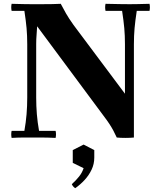

<svg xmlns="http://www.w3.org/2000/svg" viewBox="-20 -722 838 1008"><path d="M593 0Q583 -22 574 -38.5Q565 -55 553.5 -72.5Q542 -90 523 -115L175 -584L146 -700Q168 -700 198 -700Q228 -700 255.5 -700.5Q283 -701 299 -702Q312 -677 326.5 -651.5Q341 -626 366 -591L636 -230L683 0Q665 2 638 2Q611 2 593 0ZM41 2Q37 -17 41 -35H108Q116 -80 119.5 -122.5Q123 -165 123 -210V-490Q123 -535 119.5 -574Q116 -613 108 -665H41Q37 -684 41 -702Q76 -701 102 -700.5Q128 -700 146 -700L175 -584Q174 -562 172 -539Q170 -516 170 -490V-210Q170 -165 173.5 -122.5Q177 -80 185 -35H272Q276 -17 272 2Q230 0 197.5 0Q165 0 146 0Q128 0 102 0Q76 0 41 2ZM683 0 636 -230V-490Q636 -535 632.5 -574Q629 -613 621 -665H534Q530 -684 534 -702Q576 -701 609 -700.5Q642 -700 661 -700Q678 -700 704.5 -700.5Q731 -701 765 -702Q769 -684 765 -665H698Q690 -613 686.5 -574Q683 -535 683 -490ZM419 37 475 66V105Q475 139 461 168.5Q447 198 424.5 222.5Q402 247 375 266Q369 262 364.5 257Q360 252 357 245Q379 225 395 205Q411 185 419 161L362 133V66Z"/></svg>

Font: Poltawski Nowy
Style: Bold
Weight: 700
Designer: Adam Pótawski, Mateusz Machalski, Borys Kosmynka, Ania Wieluska
Foundry: Capitalics.wtf
Version: Version 1.001;gftools[0.9.25]